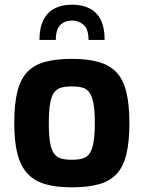

<svg xmlns="http://www.w3.org/2000/svg" viewBox="-20 -797 615 822"><path d="M287 5Q221 5 174 -8.5Q127 -22 97.5 -54Q68 -86 54.5 -139Q41 -192 41 -270Q41 -352 54.5 -405.5Q68 -459 97.5 -489.5Q127 -520 174.5 -532.5Q222 -545 287 -545Q354 -545 401 -532Q448 -519 477.5 -488.5Q507 -458 520.5 -404.5Q534 -351 534 -270Q534 -190 521 -136.5Q508 -83 479 -52Q450 -21 402.5 -8Q355 5 287 5ZM287 -113Q314 -113 332.5 -118Q351 -123 362.5 -138.5Q374 -154 380 -186Q386 -218 386 -270Q386 -323 380 -354.5Q374 -386 362.5 -401.5Q351 -417 332.5 -422Q314 -427 287 -427Q261 -427 242.5 -422Q224 -417 212 -401.5Q200 -386 194.5 -354.5Q189 -323 189 -270Q189 -218 194.5 -186Q200 -154 212 -138.5Q224 -123 242.5 -118Q261 -113 287 -113ZM289 -777Q332 -777 363.5 -761Q395 -745 411.5 -711.5Q428 -678 428 -626H359Q359 -673 337.5 -691Q316 -709 289 -709Q258 -709 238.5 -690.5Q219 -672 219 -626H149Q149 -678 166 -711.5Q183 -745 214 -761Q245 -777 289 -777Z"/></svg>

Font: Exo Thin
Style: Bold
Weight: 700
Version: Version 2.000